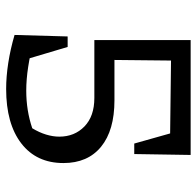

<svg xmlns="http://www.w3.org/2000/svg" viewBox="-28 -618 655 640"><g transform="rotate(90 300.0 -298.5)"><path d="M277 9Q236 9 190.5 2Q145 -5 97 -19L112 -83Q161 -71 203 -64.5Q245 -58 283 -58Q349 -58 408 -78Q422 -101 429 -124Q436 -147 436 -168Q436 -219 402 -252Q368 -285 307 -285H114L148 -352H315Q415 -352 469.5 -307.5Q524 -263 524 -182Q524 -92 458.5 -41.5Q393 9 277 9ZM190 -18 97 -19 102 -196H137ZM114 -285V-606H183L180 -318ZM475 -537 148 -541 114 -606H475ZM459 -418 406 -606H497L494 -418Z"/></g></svg>

Font: Piazzolla Thin Medium
Style: Regular
Weight: 500
Version: Version 2.005